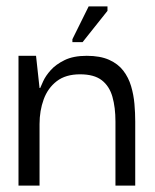

<svg xmlns="http://www.w3.org/2000/svg" viewBox="-20 -582 486 602"><path d="M38 0V-407H93L104 -306H106Q108 -311 115.5 -327.5Q123 -344 139 -362Q155 -380 182.5 -393.5Q210 -407 252 -407Q294 -407 322 -394.5Q350 -382 366.5 -360.5Q383 -339 391 -312Q399 -285 401.5 -256.5Q404 -228 404 -201V0H342V-201Q342 -245 332.5 -278.5Q323 -312 299 -330.5Q275 -349 231 -349Q186 -349 158 -327.5Q130 -306 117 -270.5Q104 -235 104 -193V0ZM239 -450H207V-459L258 -562H317V-548Z"/></svg>

Font: Darker Grotesque Light Medium
Style: Regular
Weight: 500
Version: Version 1.000;gftools[0.9.28]